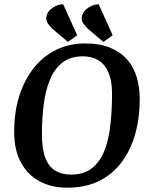

<svg xmlns="http://www.w3.org/2000/svg" viewBox="-20 -862 693 893"><path d="M296 -667 225 -727Q206 -745 199 -759.5Q192 -774 197 -790Q200 -803 211.5 -814.5Q223 -826 239.5 -834Q256 -842 274 -842L339 -698ZM461 -667 390 -727Q371 -745 364 -759.5Q357 -774 362 -790Q365 -803 376.5 -814.5Q388 -826 404.5 -834Q421 -842 439 -842L504 -698ZM292 11Q221 11 165.5 -18Q110 -47 78 -105Q46 -163 46 -247Q46 -344 71 -420Q96 -496 140.5 -550Q185 -604 245 -632Q305 -660 375 -660Q444 -660 492.5 -640Q541 -620 571.5 -585Q602 -550 616 -502.5Q630 -455 630 -402Q630 -313 608.5 -237.5Q587 -162 544.5 -106Q502 -50 439 -19.5Q376 11 292 11ZM310 -50Q369 -50 406 -78.5Q443 -107 463.5 -156Q484 -205 492 -269.5Q500 -334 501 -406Q503 -480 485.5 -522Q468 -564 437.5 -582Q407 -600 365 -600Q308 -600 271 -571.5Q234 -543 213 -493Q192 -443 183.5 -377.5Q175 -312 175 -239Q175 -167 191.5 -126Q208 -85 238.5 -67.5Q269 -50 310 -50Z"/></svg>

Font: Faustina Light SemiBold
Style: Italic
Weight: 600
Italic angle: -8°
Version: Version 1.200